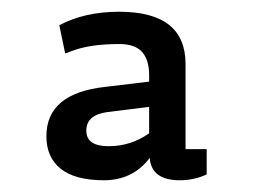

<svg xmlns="http://www.w3.org/2000/svg" viewBox="-20 -735 434 327"><path d="M332 -481V-438Q311 -428 286 -428Q238 -428 235 -466Q206 -428 157 -428Q108 -428 83.5 -447.5Q59 -467 59 -503Q59 -576 159 -587L234 -596V-607Q234 -633 222 -646.5Q210 -660 183 -660Q133 -660 102 -648L91 -644L81 -692Q124 -715 183 -715Q296 -715 296 -626V-481ZM162 -544Q127 -539 127 -512.5Q127 -486 165 -486Q203 -486 234 -508V-553Z"/></svg>

Font: Belgrano
Style: Regular
Weight: 400
Designer: Daniel Hernandez
Foundry: Daniel Hernndez
Version: Version 1.003